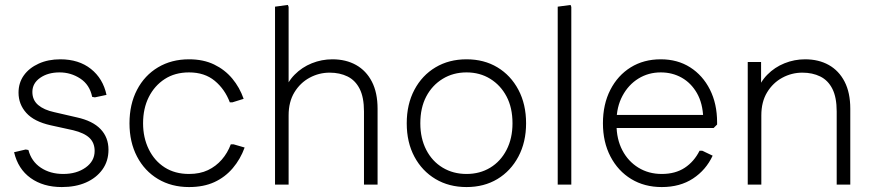

<svg xmlns="http://www.w3.org/2000/svg" viewBox="-20 -747 3535 777"><path d="M230 10Q155 10 104 -26.5Q53 -63 37 -131L84 -142L95 -140Q107 -94 145 -68.5Q183 -43 236 -43Q290 -43 326.5 -69Q363 -95 363 -136Q363 -169 342 -189Q321 -209 276 -220L185 -240Q118 -255 86.5 -290Q55 -325 55 -372Q55 -412 76.5 -442Q98 -472 136.5 -489.5Q175 -507 224 -507Q299 -507 348 -468Q397 -429 411 -363L364 -353L353 -355Q343 -404 305 -429Q267 -454 221 -454Q174 -454 142.5 -432Q111 -410 111 -375Q111 -342 134.5 -322Q158 -302 200 -293L291 -272Q355 -258 387 -224.5Q419 -191 419 -141Q419 -95 394.5 -61Q370 -27 328 -8.5Q286 10 230 10Z M745 10Q674 10 619.5 -22.5Q565 -55 534.5 -113.5Q504 -172 504 -248Q504 -325 534.5 -383.5Q565 -442 619.5 -474.5Q674 -507 745 -507Q803 -507 846.5 -486Q890 -465 920 -429Q950 -393 966 -347L921 -333H910Q890 -386 849 -420Q808 -454 745 -454Q688 -454 646.5 -427Q605 -400 582 -354Q559 -308 559 -248Q559 -190 582 -143Q605 -96 646.5 -69.5Q688 -43 745 -43Q789 -43 821.5 -58.5Q854 -74 877.5 -101Q901 -128 914 -163H925L970 -150Q953 -103 922 -66.5Q891 -30 847.5 -10Q804 10 745 10Z M1093 0V-720L1145 -727L1148 -719V-361L1128 -370Q1142 -414 1172 -444.5Q1202 -475 1242 -491Q1282 -507 1325 -507Q1380 -507 1421 -484Q1462 -461 1485 -416.5Q1508 -372 1508 -307V0H1453V-296Q1453 -353 1435.5 -387.5Q1418 -422 1386.5 -437.5Q1355 -453 1314 -453Q1271 -453 1233 -432.5Q1195 -412 1171.5 -373.5Q1148 -335 1148 -280V0Z M1868 10Q1797 10 1742.5 -22.5Q1688 -55 1657 -113Q1626 -171 1626 -248Q1626 -325 1657 -383.5Q1688 -442 1742.5 -474.5Q1797 -507 1868 -507Q1939 -507 1993 -474.5Q2047 -442 2078 -383.5Q2109 -325 2109 -248Q2109 -172 2078 -113.5Q2047 -55 1993 -22.5Q1939 10 1868 10ZM1868 -43Q1922 -43 1964 -68.5Q2006 -94 2030 -140.5Q2054 -187 2054 -248Q2054 -311 2030 -356.5Q2006 -402 1964 -428Q1922 -454 1868 -454Q1814 -454 1771.5 -428Q1729 -402 1705 -356.5Q1681 -311 1681 -248Q1681 -187 1705 -140.5Q1729 -94 1771.5 -68.5Q1814 -43 1868 -43Z M2237 0V-720L2289 -727L2292 -719V0Z M2658 10Q2588 10 2534.5 -22.5Q2481 -55 2450.5 -113.5Q2420 -172 2420 -248Q2420 -325 2450 -383.5Q2480 -442 2532.5 -474.5Q2585 -507 2654 -507Q2722 -507 2773 -474.5Q2824 -442 2853 -384.5Q2882 -327 2882 -252V-243L2868 -229H2451V-282H2850L2826 -269Q2824 -329 2800.5 -370Q2777 -411 2739 -432.5Q2701 -454 2654 -454Q2604 -454 2563.5 -429Q2523 -404 2499 -359Q2475 -314 2475 -256V-243Q2475 -184 2498.5 -139Q2522 -94 2563.5 -68.5Q2605 -43 2658 -43Q2713 -43 2751 -68Q2789 -93 2811 -137H2822L2864 -117Q2837 -59 2784.5 -24.5Q2732 10 2658 10Z M3006 0V-496H3060V-361L3041 -370Q3055 -414 3085 -444.5Q3115 -475 3155 -491Q3195 -507 3238 -507Q3293 -507 3334 -484Q3375 -461 3398 -416.5Q3421 -372 3421 -307V0H3366V-296Q3366 -353 3348.5 -387.5Q3331 -422 3299.5 -437.5Q3268 -453 3227 -453Q3184 -453 3146 -432.5Q3108 -412 3084.5 -373.5Q3061 -335 3061 -280V0Z"/></svg>

Font: Fustat Light
Style: Regular
Weight: 300
Designer: Mohamed Gaber, Khaled Hosny, Laura Garcia Mut
Foundry: Kief Type Foundry, Alif Type Foundry, Hard Type Foundry
Version: Version 1.007